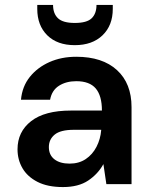

<svg xmlns="http://www.w3.org/2000/svg" viewBox="-20 -746 614 778"><path d="M235 12Q173 12 132 -9Q91 -30 71 -64.5Q51 -99 51 -141Q51 -212 106 -255Q161 -298 267 -298H393Q393 -358 368 -387.5Q343 -417 289 -417Q248 -417 219 -398.5Q190 -380 183 -342H65Q70 -396 101 -434.5Q132 -473 180.5 -494.5Q229 -516 289 -516Q395 -516 454 -462Q513 -408 513 -312V0H411L399 -81Q377 -41 337.5 -14.5Q298 12 235 12ZM262 -83Q300 -83 327.5 -101.5Q355 -120 371 -151Q387 -182 390 -218V-220H279Q225 -220 201.5 -200.5Q178 -181 178 -150Q178 -118 200.5 -100.5Q223 -83 262 -83ZM283 -563Q212 -563 171.5 -603Q131 -643 131 -710V-726H195Q195 -691 215 -672Q235 -653 283 -653Q332 -653 351.5 -672Q371 -691 371 -726H437V-710Q437 -643 395.5 -603Q354 -563 283 -563Z"/></svg>

Font: DM Sans SemiBold
Style: Regular
Weight: 600
Designer: Colophon Foundry, Jonny Pinhorn
Foundry: Colophon Foundry
Version: Version 4.004; ttfautohint (v1.8.4.7-5d5b)